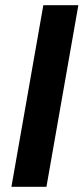

<svg xmlns="http://www.w3.org/2000/svg" viewBox="-20 -720 322 740"><path d="M24 0 147 -700H282L159 0Z"/></svg>

Font: DM Sans 20pt
Style: Bold Italic
Weight: 700
Italic angle: -10°
Version: Version 4.004;gftools[0.9.30]